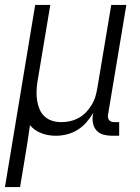

<svg xmlns="http://www.w3.org/2000/svg" viewBox="-46 -540 566 775"><path d="M-26 215 96 -520H157L105 -209Q102 -189 101.5 -170Q101 -151 104 -133Q107 -115 114 -98.5Q121 -82 134 -70Q147 -58 164.5 -52.5Q182 -47 202 -47Q219 -47 237 -51Q255 -55 271.5 -64Q288 -73 301 -86.5Q314 -100 324 -116.5Q334 -133 339 -150Q344 -167 347 -185L403 -520H464L390 -77Q389 -71 390 -65Q391 -59 394.5 -55Q398 -51 403.5 -49Q409 -47 415 -47H435V8H406Q388 8 371.5 3.5Q355 -1 344 -13Q333 -25 329.5 -42Q326 -59 329 -77L331 -85Q319 -65 303 -46.5Q287 -28 266.5 -15.5Q246 -3 223.5 2.5Q201 8 179 8Q148 8 120.5 -2.5Q93 -13 75 -35Q70 1 64.5 36.5Q59 72 53 107L35 215Z"/></svg>

Font: Iosevka Term Curly Light
Style: Italic
Weight: 300
Italic angle: -9°
Designer: Belleve Invis
Foundry: Belleve Invis
Version: Version 32.3.0